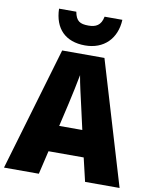

<svg xmlns="http://www.w3.org/2000/svg" viewBox="-100 -1022 871 1096"><g transform="rotate(10 335.0 -474.0)"><path d="M519 -948H416C406 -896 376 -882 334 -882C284 -882 262 -895 252 -948H152C155 -833 220 -767 334 -767C443 -767 514 -838 519 -948ZM470 0H670L456 -716H211L0 0H202L234 -136H438ZM373 -422 403 -289H269L300 -423C311 -472 328 -550 336 -595C343 -550 363 -466 373 -422Z"/></g></svg>

Font: Noto Sans Thai SemCond Blk
Style: Regular
Weight: 900
Width: 4
Designer: Monotype Design Team
Foundry: Monotype Imaging Inc.
Version: Version 2.002